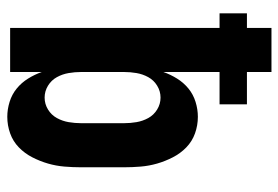

<svg xmlns="http://www.w3.org/2000/svg" viewBox="-142 -634 783 540"><g transform="rotate(90 250.0 -363.5)"><path d="M308 8Q287 8 266 1.5Q245 -5 228.5 -18.5Q212 -32 200.5 -50.5Q189 -69 182 -89V0H58V-589H17V-666H58V-735H182V-666H273V-589H182V-431Q189 -451 200.5 -469.5Q212 -488 228.5 -501.5Q245 -515 266 -521.5Q287 -528 308 -528Q332 -528 354.5 -520Q377 -512 394 -495.5Q411 -479 422 -457.5Q433 -436 439.5 -413.5Q446 -391 448 -367.5Q450 -344 450 -320V-200Q450 -176 448 -152.5Q446 -129 439.5 -106.5Q433 -84 422 -62.5Q411 -41 394 -24.5Q377 -8 354.5 0Q332 8 308 8ZM254 -97Q272 -97 287.5 -106.5Q303 -116 311.5 -131.5Q320 -147 323 -164.5Q326 -182 326 -200V-320Q326 -338 323 -355.5Q320 -373 311.5 -388.5Q303 -404 287.5 -413.5Q272 -423 254 -423Q236 -423 220.5 -413.5Q205 -404 196.5 -388.5Q188 -373 185 -355.5Q182 -338 182 -320V-200Q182 -182 185 -164.5Q188 -147 196.5 -131.5Q205 -116 220.5 -106.5Q236 -97 254 -97Z"/></g></svg>

Font: Iosevka Extrabold
Style: Regular
Weight: 800
Monospace: yes
Designer: Belleve Invis
Foundry: Belleve Invis
Version: Version 32.5.0; ttfautohint (v1.8.4)